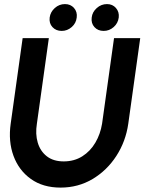

<svg xmlns="http://www.w3.org/2000/svg" viewBox="-20 -882 721 916"><path d="M269 13Q185 13 127.5 -28Q70 -69 44.5 -138.2Q19 -207.5 31 -292L88 -700H213L156 -292Q148 -242.5 160 -201.8Q172 -161 203.2 -136.5Q234.5 -112 284 -112Q334 -112 372.5 -136.2Q411 -160.5 435 -201.5Q459 -242.5 467 -292L524 -700H649L592 -292Q580 -207.5 535.2 -138.2Q490.5 -69 421.8 -28Q353 13 269 13ZM274.5 -734.5Q247 -734.5 230.2 -752.8Q213.5 -771 217 -798.5Q220.5 -825 241.5 -843.8Q262.5 -862.5 290 -862.5Q317 -862.5 333.2 -843.8Q349.5 -825 346 -798.5Q343 -771 322 -752.8Q301 -734.5 274.5 -734.5ZM474.5 -734.5Q447 -734.5 430.5 -752.8Q414 -771 417.5 -798.5Q420.5 -825 441.8 -843.8Q463 -862.5 490.5 -862.5Q517 -862.5 533.2 -843.8Q549.5 -825 546.5 -798.5Q543 -771 522.2 -752.8Q501.5 -734.5 474.5 -734.5Z"/></svg>

Font: Urbanist
Style: Bold Italic
Weight: 700
Italic angle: -8°
Designer: Corey Hu
Foundry: Corey Hu
Version: Version 1.330; ttfautohint (v1.8.4.7-5d5b)